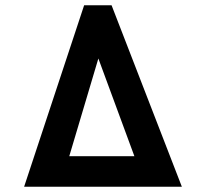

<svg xmlns="http://www.w3.org/2000/svg" viewBox="-20 -711 784 731"><path d="M71.8 0H672.4L404.8 -690.9H300.3ZM243.7 -116.2 354.5 -488.3 491.7 -116.2H455.1H265.1Z"/></svg>

Font: HammersmithOne
Style: Regular
Weight: 400
Designer: Nicole Fally
Foundry: Nicole Fally
Version: Version 1.003